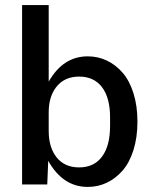

<svg xmlns="http://www.w3.org/2000/svg" viewBox="-20 -734 610 764"><path d="M329.1 9.8Q230 9.8 171.9 -94.2L168 0H67.9V-713.9H173.8V-409.2Q231 -509.8 329.1 -509.8Q369.6 -509.8 404.8 -493.2Q439.9 -476.6 467.5 -445.1Q495.1 -413.6 511 -363.3Q526.9 -313 526.9 -250Q526.9 -187 511 -136.7Q495.1 -86.4 467.5 -54.9Q439.9 -23.4 404.8 -6.8Q369.6 9.8 329.1 9.8ZM173.8 -212.9Q173.8 -147 205.6 -107.4Q237.3 -67.9 294.9 -67.9Q354 -67.9 386 -110.8Q418 -153.8 418 -232.9V-267.1Q418 -344.7 386 -387Q354 -429.2 294.9 -429.2Q237.8 -429.2 205.8 -390.1Q173.8 -351.1 173.8 -287.1Z"/></svg>

Font: TASA Orbiter Text Medium
Style: Regular
Weight: 500
Designer: Weizhong Zhang
Version: Version 1.000;Glyphs 3.1.2 (3151)